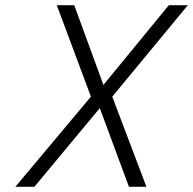

<svg xmlns="http://www.w3.org/2000/svg" viewBox="-20 -717 741 737"><path d="M377 -391 628 -697H701L411 -346L542 0H475L363 -302L112 0H39L329 -346L198 -697H265Z"/></svg>

Font: Panefresco 250wt
Style: Italic
Weight: 300
Version: Version 1.000